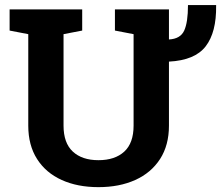

<svg xmlns="http://www.w3.org/2000/svg" viewBox="-20 -749 906 779"><path d="M379.4 10.3Q294.4 10.3 230.2 -18.8Q166 -47.9 130.4 -103.8Q94.7 -159.7 94.7 -239.3V-610.4L19 -625V-710.9H313.5V-625L237.8 -610.4V-239.3Q237.8 -168.9 275.4 -134Q313 -99.1 379.4 -99.1Q446.3 -99.1 484.1 -133.8Q522 -168.5 522 -239.3V-610.4L446.3 -625V-710.9H665.5V-588.9Q711.9 -591.3 727.3 -624.8Q742.7 -658.2 742.7 -728.5H856.9V-726.1Q858.4 -618.2 814.7 -561.3Q771 -504.4 665.5 -499V-239.3Q665.5 -159.7 629.4 -103.8Q593.3 -47.9 528.8 -18.8Q464.4 10.3 379.4 10.3Z"/></svg>

Font: Roboto Slab
Style: Bold
Weight: 700
Designer: Google
Version: Version 2.000; ttfautohint (v1.8.1.43-b0c9)